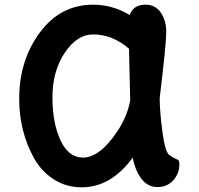

<svg xmlns="http://www.w3.org/2000/svg" viewBox="-20 -785 848 820"><path d="M662 -366Q662 -312 673.5 -223.5Q685 -135 704 -122Q722 -110 730 -107Q738 -104 741 -102Q746 -97 746 -82Q746 -44 720 -15Q694 14 652.5 14Q611 14 584 -21.5Q557 -57 547 -112Q454 15 329 15Q262 15 209 -19.5Q156 -54 125 -110Q62 -224 62 -363Q62 -527 150 -646Q238 -765 378 -765Q460 -765 534 -721Q549 -765 602 -765Q643 -765 666.5 -731.5Q690 -698 690 -647.5Q690 -597 662 -366ZM536 -357 531 -577Q460 -638 378 -638Q309 -638 256.5 -559.5Q204 -481 204 -370Q204 -259 238.5 -185.5Q273 -112 334.5 -112Q396 -112 459.5 -194Q523 -276 536 -357Z"/></svg>

Font: Delius Unicase
Style: Bold
Weight: 700
Designer: Natalia Raices
Foundry: Natalia Raices
Version: Version 1.001